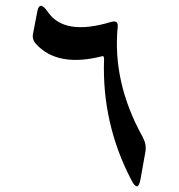

<svg xmlns="http://www.w3.org/2000/svg" viewBox="-20 -562 626 673"><path d="M110.8 -522Q118.7 -562 147.5 -520.5Q205.1 -435.5 368.7 -484.9Q395 -492.7 392.6 -468.3Q373.5 -273.9 480 -82Q494.1 -56.2 489.7 -30.3L472.7 65.4Q463.9 113.8 441.4 70.8Q336.9 -127.9 344.7 -353Q345.2 -366.7 339.4 -365.2Q181.6 -324.7 106 -408.2Q91.8 -423.8 95.7 -443.4Z"/></svg>

Font: Amiri
Style: Regular
Weight: 400
Designer: Khaled Hosny
Version: Version 000.108